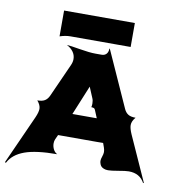

<svg xmlns="http://www.w3.org/2000/svg" viewBox="-112 -733 813 887"><g transform="rotate(10 294.0 -289.5)"><path d="M117.2 -538.1V-659.2H449.2V-546.9H167.2Q143.6 -546.9 117.2 -538.1ZM-30.3 78.1 72.5 -150.4Q84 -176.3 84 -191.9Q84 -209.7 67.4 -229Q90.1 -229 102.4 -236.7Q114.7 -244.4 122.1 -260.3L192.1 -416.3Q199 -431.4 199 -445.6Q199 -465.1 187.4 -480.6Q175.8 -496.1 157 -504.9Q173.8 -504.2 220.3 -496.2Q266.8 -488.3 294.9 -488.3H323.2Q337.6 -488.3 345.7 -497.3Q353.8 -506.3 353.8 -521.7L355.7 -522.7L473.9 -260Q481.2 -244.1 493.4 -236.5Q505.6 -228.8 528.3 -228.8Q512 -209.7 512 -191.7Q512 -176 523.4 -150.1L618.2 60.5L615.2 62.5Q592.8 20.5 541 20.5Q525.6 20.5 492.9 26.4Q460.2 32.2 445.3 32.2Q433.8 32.2 425.4 28.8Q417 25.4 413 21.1Q408.9 16.8 406.5 10.7Q404.1 4.6 403.7 1.1Q403.3 -2.4 403.3 -5.9Q403.3 -12.9 407.7 -25.5Q412.1 -38.1 412.1 -46.9Q412.1 -57.1 408.2 -67.9L401.1 -87.9H189.7L179.7 -65.9Q176 -57.4 176 -46.6Q176 -32.2 182.6 -19Q189.2 -5.9 201.2 0Q103 0 49.4 19.4Q-4.2 38.8 -25.4 80.1ZM238 -195.3H352.3L336.9 -232.4Q334.7 -237.8 330.8 -239.4Q326.9 -241 318.6 -241.5Q320.6 -248.5 320.6 -258.3Q320.6 -272.7 316.4 -282.2L294.9 -333.5Z"/></g></svg>

Font: Agreloy
Style: Medium
Weight: 400
Designer: gluk
Foundry: gluk
Version: Version 0.27